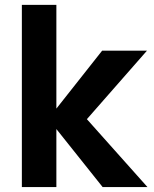

<svg xmlns="http://www.w3.org/2000/svg" viewBox="-20 -760 624 780"><path d="M68.8 0V-740.2H209V-318.8L395 -554.2H577.1L333 -275.9L579.1 0H397L209 -235.8V0Z"/></svg>

Font: Poppins SemiBold
Style: Regular
Weight: 600
Designer: Ninad Kale (Devanagari), Jonny Pinhorn (Latin)
Foundry: Indian Type Foundry
Version: 4.004